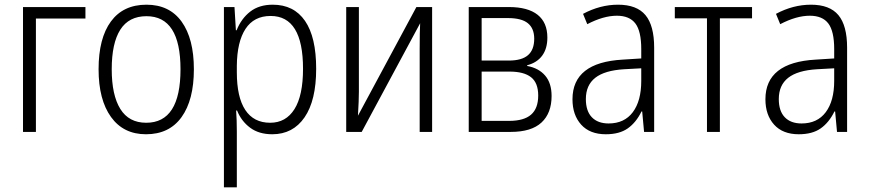

<svg xmlns="http://www.w3.org/2000/svg" viewBox="-20 -562 3703 818"><path d="M344 -483H133V0H78V-532H344Z M602 10Q506 10 453 -63.5Q400 -137 400 -267Q400 -399 452.5 -470.5Q505 -542 604 -542Q702 -542 754 -469.5Q806 -397 806 -267Q806 -136 753.5 -63Q701 10 602 10ZM603 -39Q749 -39 749 -267Q749 -493 604 -493Q529 -493 492.5 -435.5Q456 -378 456 -267Q456 -157 492.5 -98Q529 -39 603 -39Z M1327 -269Q1327 -134 1277.5 -62Q1228 10 1140 10Q1083 10 1045.5 -18Q1008 -46 990 -91H986Q989 -51 989 -1V236H934V-532H979L985 -433H988Q1008 -483 1046 -512.5Q1084 -542 1142 -542Q1232 -542 1279.5 -473Q1327 -404 1327 -269ZM989 -282V-254Q989 -148 1025 -93.5Q1061 -39 1131 -39Q1198 -39 1234.5 -97Q1271 -155 1271 -269Q1271 -494 1133 -494Q1062 -494 1026 -439Q990 -384 989 -282Z M1509 -171Q1509 -135 1505 -69L1754 -532H1821V0H1768V-354Q1768 -430 1770 -463L1521 0H1455V-532H1509Z M2226 -284V-281Q2275 -272 2302.5 -240Q2330 -208 2330 -153Q2330 -80 2287 -40Q2244 0 2156 0H1977V-532H2148Q2229 -532 2270.5 -499Q2312 -466 2312 -402Q2312 -355 2290 -325Q2268 -295 2226 -284ZM2144 -485H2032V-304H2148Q2203 -304 2229.5 -327Q2256 -350 2256 -397Q2256 -441 2229 -463Q2202 -485 2144 -485ZM2151 -257H2032V-47H2149Q2212 -47 2242.5 -73.5Q2273 -100 2273 -155Q2273 -209 2242.5 -233Q2212 -257 2151 -257Z M2767 -359V0H2724L2716 -87H2713Q2690 -40 2654.5 -15Q2619 10 2561 10Q2493 10 2456 -31Q2419 -72 2419 -139Q2419 -296 2633 -308L2712 -313V-353Q2712 -429 2687 -462Q2662 -495 2608 -495Q2551 -495 2482 -459L2464 -503Q2537 -542 2613 -542Q2693 -542 2730 -497.5Q2767 -453 2767 -359ZM2639 -267Q2556 -262 2516 -230.5Q2476 -199 2476 -140Q2476 -89 2501.5 -62.5Q2527 -36 2573 -36Q2640 -36 2676 -84Q2712 -132 2712 -217V-271Z M3047 -484V0H2992V-484H2855V-532H3184V-484Z M3589 -359V0H3546L3538 -87H3535Q3512 -40 3476.5 -15Q3441 10 3383 10Q3315 10 3278 -31Q3241 -72 3241 -139Q3241 -296 3455 -308L3534 -313V-353Q3534 -429 3509 -462Q3484 -495 3430 -495Q3373 -495 3304 -459L3286 -503Q3359 -542 3435 -542Q3515 -542 3552 -497.5Q3589 -453 3589 -359ZM3461 -267Q3378 -262 3338 -230.5Q3298 -199 3298 -140Q3298 -89 3323.5 -62.5Q3349 -36 3395 -36Q3462 -36 3498 -84Q3534 -132 3534 -217V-271Z"/></svg>

Font: Noto Sans UI NarrowLight
Style: Regular
Weight: 300
Width: 4
Designer: Monotype Design Team
Foundry: Monotype Imaging Inc.
Version: Version 1.001